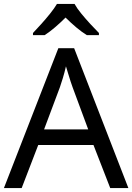

<svg xmlns="http://www.w3.org/2000/svg" viewBox="-20 -964 679 984"><path d="M545 0 459 -221H176L91 0H0L279 -717H360L638 0ZM352 -517Q349 -525 342 -546Q335 -567 328.5 -589.5Q322 -612 318 -624Q311 -593 302 -563.5Q293 -534 287 -517L206 -301H432ZM362 -944Q374 -922 396.5 -894.5Q419 -867 443.5 -840.5Q468 -814 487 -795V-784H425Q399 -800 371 -823.5Q343 -847 316 -874Q289 -847 262 -824Q235 -801 209 -784H149V-795Q168 -815 191.5 -841Q215 -867 237 -894.5Q259 -922 272 -944Z"/></svg>

Font: Noto Sans Syriac Eastern
Style: Regular
Weight: 400
Designer: Patrick Giasson and the Monotype Design Team
Foundry: Monotype Imaging Inc.
Version: Version 3.001; ttfautohint (v1.8.4.7-5d5b)